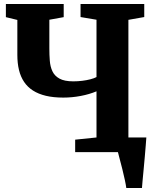

<svg xmlns="http://www.w3.org/2000/svg" viewBox="-20 -763 784 963"><path d="M613.5 180Q611.5 164.5 606 138.8Q600.5 113 593.5 85Q586.5 57 580.2 33.8Q574 10.5 571.5 0L534.5 -73.5H714Q713 -59.5 711 -33.8Q709 -8 706.2 23.5Q703.5 55 700.5 86Q697.5 117 695.2 142.2Q693 167.5 692 180ZM464 -305Q428.5 -290 385 -281.8Q341.5 -273.5 297.5 -273.5Q248 -273.5 210.2 -282.5Q172.5 -291.5 145.2 -309Q118 -326.5 100.8 -352.2Q83.5 -378 75.2 -412Q67 -446 67 -487.5V-663L9.5 -677V-743H299.5V-677L227.5 -664V-520.5Q227.5 -488 229.8 -458.5Q232 -429 242.8 -405.8Q253.5 -382.5 278.2 -368.8Q303 -355 347.5 -355Q370.5 -355 392.8 -357.8Q415 -360.5 434 -365.5Q453 -370.5 464 -376.5V-664L384 -677.5V-743H703.5V-677.5L624 -663.5V-73.5L703.5 -61.5V0H357V-62.5L464 -73.5Z"/></svg>

Font: Merriweather 20pt ExtraBold
Style: Regular
Weight: 800
Version: Version 2.100